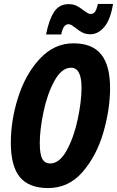

<svg xmlns="http://www.w3.org/2000/svg" viewBox="-20 -945 594 975"><path d="M35 -220Q35 -336 73 -453.5Q111 -571 183.5 -648Q256 -725 353 -725Q449 -725 494 -668.5Q539 -612 539 -498Q539 -391 505 -273Q471 -155 400 -72.5Q329 10 224 10Q127 10 81 -45.5Q35 -101 35 -220ZM394 -500Q394 -601 341 -601Q293 -601 256.5 -534.5Q220 -468 201 -377Q182 -286 182 -219Q182 -161 195 -138Q208 -115 235 -115Q282 -115 318.5 -181Q355 -247 374.5 -338.5Q394 -430 394 -500ZM328 -924Q352 -924 369 -915.5Q386 -907 405 -892Q417 -883 425 -878.5Q433 -874 441 -874Q454 -874 462.5 -885.5Q471 -897 477 -925H554Q541 -845 509.5 -808Q478 -771 439 -771Q416 -771 399 -779.5Q382 -788 364 -803Q351 -813 343.5 -817.5Q336 -822 327 -822Q301 -822 291 -770H214Q228 -843 254 -883.5Q280 -924 328 -924Z"/></svg>

Font: Noto Sans Display Ex Bold Cond
Style: Italic
Weight: 800
Width: 3
Italic angle: -12°
Designer: Monotype Design team
Foundry: Monotype Imaging Inc.
Version: Version 1.000